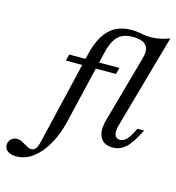

<svg xmlns="http://www.w3.org/2000/svg" viewBox="-264 -744 955 1040"><g transform="rotate(15 213.5 -224.0)"><path d="M-79 192.7Q-109.7 192.7 -127 180.2Q-144.4 167.7 -144.4 146Q-144.4 125.8 -130.6 112.9Q-116.9 100 -96.8 100Q-83.9 100 -72.6 105.2Q-61.3 110.5 -50.8 116.9Q-40.3 123.4 -30.2 128.6Q-20.2 133.9 -10.5 133.9Q4 133.9 14.1 121.4Q24.2 108.9 30.6 79.8L154 -441.1Q168.5 -504 194 -546Q219.4 -587.9 257.3 -609.3Q295.2 -630.6 348.4 -630.6Q370.2 -630.6 386.3 -627.8Q402.4 -625 419 -622.2Q435.5 -619.4 458.9 -619.4Q485.5 -619.4 512.9 -625.4Q540.3 -631.5 562.9 -641.1L414.5 -113.7Q404.8 -78.2 411.3 -58.9Q417.7 -39.5 440.3 -39.5Q475 -39.5 502.4 -92.7L517.7 -121.8H554.8L536.3 -87.1Q520.2 -57.3 502 -34.7Q483.9 -12.1 462.1 -0.4Q440.3 11.3 412.9 11.3Q362.1 11.3 343.1 -25.4Q324.2 -62.1 341.9 -125L446 -497.6Q455.6 -529.8 450.4 -551.6Q445.2 -573.4 424.2 -584.7Q403.2 -596 364.5 -596Q329 -596 304.4 -583.5Q279.8 -571 263.7 -543.5Q247.6 -516.1 237.1 -470.2L140.3 -61.3Q121.8 16.1 88.7 73Q55.6 129.8 13.3 161.3Q-29 192.7 -79 192.7ZM46.8 -378.2 56.5 -414.5H337.9L328.2 -378.2Z"/></g></svg>

Font: Playfair 9pt
Style: Italic
Weight: 400
Italic angle: -15.6°
Designer: Claus Eggers Sørensen
Foundry: Claus Eggers Sørensen
Version: Version 2.001;gftools[0.9.30]